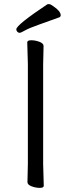

<svg xmlns="http://www.w3.org/2000/svg" viewBox="-20 -900 344 930"><path d="M113 -18 115 -107V-589L112 -695Q112 -705 131.5 -705Q151 -705 171 -697.5Q191 -690 191 -677L189 -588V-106L192 0Q192 10 172.5 10Q153 10 133 2.5Q113 -5 113 -18ZM267 -816Q218 -798 169.5 -781Q121 -764 101 -752.5Q81 -741 75 -741Q69 -741 64 -746Q59 -751 59 -758Q59 -779 209 -879Q211 -880 218 -880Q225 -880 238 -870Q274 -846 274 -826Q274 -819 267 -816Z"/></svg>

Font: LXGW WenKai Lite
Style: Regular
Weight: 400
Designer: LXGW / Fontworks Inc.
Foundry: LXGW / Fontworks Inc.
Version: Version 1.511; March 25, 2025